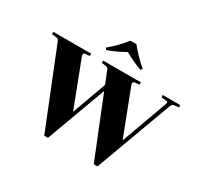

<svg xmlns="http://www.w3.org/2000/svg" viewBox="-186 -1183 1519 1444"><g transform="rotate(30 573.0 -460.5)"><path d="M743 -795 732 -780Q659 -805 583 -849Q507 -805 434 -780L423 -795Q495 -854 557 -932H609Q668 -858 743 -795ZM783 11 575 -506 385 11H353L87 -652Q82 -665 76.5 -669.5Q71 -674 59 -676L22 -680V-700H350V-680L311 -676Q297 -674 297 -660Q297 -657 299 -649L451 -253L558 -549L517 -652Q512 -665 506.5 -669.5Q501 -674 489 -676L454 -680V-700H782V-680L741 -676Q727 -674 727 -660Q727 -657 729 -649L881 -253L1026 -653Q1029 -661 1029 -664Q1029 -675 1014 -676L972 -680V-700H1124V-680L1087 -676Q1075 -675 1070 -670Q1065 -665 1059 -652L815 11Z"/></g></svg>

Font: Chonburi
Style: Regular
Weight: 400
Designer: Thanarat Vachiruckul and Stawix Ruecha
Foundry: Cadson Demak & Katatrad
Version: Version 1.000